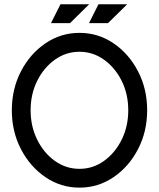

<svg xmlns="http://www.w3.org/2000/svg" viewBox="-20 -859 735 888"><path d="M347.7 -619.6Q285.2 -619.6 233.9 -583Q182.6 -546.4 152.1 -485.1Q121.6 -423.8 121.6 -349.1Q121.6 -274.4 152.1 -212.9Q182.6 -151.4 233.9 -114.7Q285.2 -78.1 347.7 -78.1Q409.7 -78.1 460.9 -114.7Q512.2 -151.4 542.7 -212.9Q573.2 -274.4 573.2 -349.1Q573.2 -423.8 542.7 -485.1Q512.2 -546.4 460.9 -583Q409.7 -619.6 347.7 -619.6ZM347.7 8.8Q261.2 8.8 190.2 -39.6Q119.1 -87.9 76.9 -169.2Q34.7 -250.5 34.7 -349.1Q34.7 -447.8 76.9 -529.1Q119.1 -610.4 190.2 -658.7Q261.2 -707 347.7 -707Q434.1 -707 505.1 -658.7Q576.2 -610.4 618.4 -529.1Q660.6 -447.8 660.6 -349.1Q660.6 -250.5 618.4 -169.2Q576.2 -87.9 505.1 -39.6Q434.1 8.8 347.7 8.8ZM391.6 -752 435.5 -839.4H568.4L479.5 -752ZM215.8 -752 259.8 -839.4H392.6L303.7 -752Z"/></svg>

Font: Qaz
Style: Regular
Weight: 400
Designer: GGBotNet
Foundry: f0n7
Version: 0.70